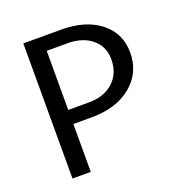

<svg xmlns="http://www.w3.org/2000/svg" viewBox="-96 -560 596 641"><g transform="rotate(-20 202.5 -240.0)"><path d="M55 0V-480H190Q276 -480 328 -439Q380 -398 380 -330Q380 -258 326.5 -214Q273 -170 185 -170H120V0ZM120 -220H194Q248 -220 280.5 -250Q313 -280 313 -330Q313 -375 280.5 -402.5Q248 -430 194 -430H120Z"/></g></svg>

Font: Glametrix
Style: Regular
Weight: 500
Designer: gluk
Foundry: gluk
Version: Version 0.40